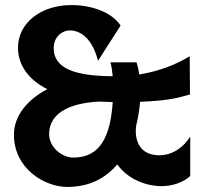

<svg xmlns="http://www.w3.org/2000/svg" viewBox="-20 -728 806 758"><path d="M610 -115C541 -115 516 -159 516 -212C516 -219 517 -227 518 -234C526 -267 531 -299 533 -326C658 -331 691 -345 730 -355L729 -506C680 -476 612 -447 530 -434C527 -452 524 -467 519 -482H416C421 -464 423 -445 425 -427C277 -428 192 -457 192 -538C192 -586 229 -608 255 -608C281 -608 339 -596 367 -488L456 -627C428 -672 354 -708 262 -708C140 -708 51 -636 51 -540C51 -484 80 -419 167 -376C92 -337 35 -274 35 -196C35 -63 155 10 246 10C336 10 399 -27 443 -79C488 -15 567 7 616 7C662 7 703 -8 731 -33V-189C699 -138 653 -115 610 -115ZM269 -106C223 -106 174 -148 174 -198C174 -294 279 -323 374 -327C390 -326 407 -326 425 -325C414 -150 349 -106 269 -106Z"/></svg>

Font: Brassia
Style: Regular
Weight: 400
Designer: Ariel Martín Pérez
Foundry: Tunera Type Foundry
Version: Version 1.600;hotconv 1.0.109;makeotfexe 2.5.65596